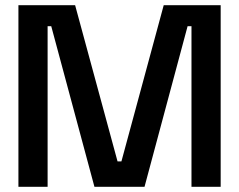

<svg xmlns="http://www.w3.org/2000/svg" viewBox="-20 -720 922 740"><path d="M51 0H163.5V-619H177.5L344 0H537L703 -619H718V0H830.5V-700H611L448 -98H433L269.5 -700H51Z"/></svg>

Font: MCL Standard Medium
Style: Regular
Weight: 500
Designer: Květoslav Bartoš
Foundry: Florian Karsten
Version: Version 1.001;Glyphs 3.2.3 (3260)